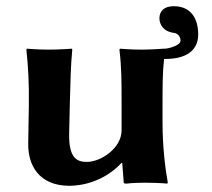

<svg xmlns="http://www.w3.org/2000/svg" viewBox="-20 -589 684 619"><path d="M619 -478C619 -526 598 -569 540 -569C510 -569 494 -554 494 -530C494 -510 507 -487 541 -483C555 -481 562 -469 562 -458C562 -442 522 -432 511 -432C509 -432 508 -432 507 -432C494 -431 462 -429 435 -429C401 -429 367 -432 367 -432L365 -429C372 -373 372 -325 372 -249V-169C372 -111 305 -67 260 -67C230 -67 201 -77 203 -159L205 -249C207 -324 208 -378 213 -429L212 -432C212 -432 172 -429 137 -429C103 -429 67 -432 67 -432L65 -429C71 -372 74 -321 73 -249L71 -126C70 -57 105 10 204 10C245 10 316 -4 372 -64H374L379 0C379 2 382 3 388 3C401 1 431 0 446 0C458 0 506 1 519 3L521 0C513 -43 504 -117 504 -192V-249C504 -310 504 -356 509 -399C511 -399 512 -399 514 -399C577 -399 619 -424 619 -478Z"/></svg>

Font: Libertinus Sans
Style: Bold
Weight: 700
Designer: Philipp H. Poll, Khaled Hosny
Foundry: Caleb Maclennan
Version: Version 7.050;RELEASE